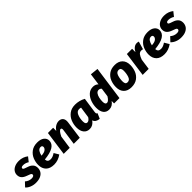

<svg xmlns="http://www.w3.org/2000/svg" viewBox="365 -2344 3946 3946"><g transform="rotate(-45 2338.5 -371.0)"><path d="M474 -482 398 -387Q370 -406 337.5 -416Q305 -426 274 -426Q214 -426 214 -391Q214 -379 221.5 -371.5Q229 -364 249 -356Q269 -348 315 -333Q382 -311 416 -271.5Q450 -232 450 -171Q450 -121 425.5 -78Q401 -35 346 -8Q291 19 206 19Q136 19 75 -6Q14 -31 -22 -72L64 -163Q127 -107 207 -107Q239 -107 258 -118.5Q277 -130 277 -150Q277 -164 269 -173Q261 -182 241 -190.5Q221 -199 174 -216Q106 -240 73 -277.5Q40 -315 40 -374Q40 -423 67.5 -463Q95 -503 147.5 -527Q200 -551 273 -551Q332 -551 383.5 -532.5Q435 -514 474 -482Z M672 -192Q677 -110 759 -110Q792 -110 823 -121.5Q854 -133 893 -159L955 -55Q851 19 737 19Q618 19 557 -42.5Q496 -104 496 -209Q496 -289 527.5 -367.5Q559 -446 629 -498.5Q699 -551 807 -551Q904 -551 958 -509Q1012 -467 1012 -402Q1012 -224 672 -192ZM836 -394Q836 -412 825.5 -424Q815 -436 791 -436Q746 -436 718.5 -396.5Q691 -357 679 -296Q765 -301 800.5 -330Q836 -359 836 -394Z M1552 -425Q1552 -409 1549 -389L1495 0H1320L1369 -346Q1371 -364 1371 -368Q1371 -406 1345 -406Q1322 -406 1297 -375Q1272 -344 1244 -285L1203 0H1028L1102 -533H1254L1253 -442Q1286 -492 1334 -521.5Q1382 -551 1433 -551Q1489 -551 1520.5 -518Q1552 -485 1552 -425Z M2135 -492 2087 -162Q2085 -144 2085 -139Q2085 -123 2090.5 -114Q2096 -105 2111 -99L2061 15Q2013 12 1977.5 -10Q1942 -32 1929 -73Q1865 19 1770 19Q1687 19 1641.5 -38.5Q1596 -96 1596 -196Q1596 -281 1628 -362Q1660 -443 1730 -497Q1800 -551 1908 -551Q1966 -551 2024.5 -536.5Q2083 -522 2135 -492ZM1777 -196Q1777 -148 1790.5 -129.5Q1804 -111 1828 -111Q1876 -111 1917 -178L1952 -419Q1925 -427 1902 -427Q1838 -427 1807.5 -356Q1777 -285 1777 -196Z M2753 -743 2649 0H2493L2494 -72Q2430 19 2336 19Q2254 19 2211.5 -37.5Q2169 -94 2169 -197Q2169 -277 2197 -359Q2225 -441 2283 -496Q2341 -551 2427 -551Q2463 -551 2493 -538.5Q2523 -526 2544 -504L2579 -761ZM2350 -197Q2350 -148 2363 -129.5Q2376 -111 2399 -111Q2446 -111 2501 -201L2528 -393Q2502 -423 2466 -423Q2424 -423 2398 -386.5Q2372 -350 2361 -298Q2350 -246 2350 -197Z M2756 -210Q2756 -295 2786 -372.5Q2816 -450 2884 -500.5Q2952 -551 3059 -551Q3166 -551 3227 -490.5Q3288 -430 3288 -325Q3288 -241 3258.5 -162.5Q3229 -84 3160.5 -32.5Q3092 19 2984 19Q2876 19 2816 -41.5Q2756 -102 2756 -210ZM3109 -337Q3109 -381 3093.5 -401.5Q3078 -422 3046 -422Q2983 -422 2959 -351.5Q2935 -281 2935 -200Q2935 -153 2950 -132Q2965 -111 2998 -111Q3061 -111 3085 -183Q3109 -255 3109 -337Z M3751 -540 3701 -368Q3677 -375 3655 -375Q3610 -375 3582.5 -339Q3555 -303 3531 -235L3498 0H3323L3397 -533H3549V-436Q3576 -490 3615 -519.5Q3654 -549 3698 -549Q3726 -549 3751 -540Z M3880 -192Q3885 -110 3967 -110Q4000 -110 4031 -121.5Q4062 -133 4101 -159L4163 -55Q4059 19 3945 19Q3826 19 3765 -42.5Q3704 -104 3704 -209Q3704 -289 3735.5 -367.5Q3767 -446 3837 -498.5Q3907 -551 4015 -551Q4112 -551 4166 -509Q4220 -467 4220 -402Q4220 -224 3880 -192ZM4044 -394Q4044 -412 4033.5 -424Q4023 -436 3999 -436Q3954 -436 3926.5 -396.5Q3899 -357 3887 -296Q3973 -301 4008.5 -330Q4044 -359 4044 -394Z M4696 -482 4620 -387Q4592 -406 4559.5 -416Q4527 -426 4496 -426Q4436 -426 4436 -391Q4436 -379 4443.5 -371.5Q4451 -364 4471 -356Q4491 -348 4537 -333Q4604 -311 4638 -271.5Q4672 -232 4672 -171Q4672 -121 4647.5 -78Q4623 -35 4568 -8Q4513 19 4428 19Q4358 19 4297 -6Q4236 -31 4200 -72L4286 -163Q4349 -107 4429 -107Q4461 -107 4480 -118.5Q4499 -130 4499 -150Q4499 -164 4491 -173Q4483 -182 4463 -190.5Q4443 -199 4396 -216Q4328 -240 4295 -277.5Q4262 -315 4262 -374Q4262 -423 4289.5 -463Q4317 -503 4369.5 -527Q4422 -551 4495 -551Q4554 -551 4605.5 -532.5Q4657 -514 4696 -482Z"/></g></svg>

Font: Trujillo ExtraBold
Style: Italic
Weight: 800
Italic angle: -8°
Designer: Fira Sans original fonts by bBox Type GmbH, Carrois Corporate GbR, & Edenspiekermann AG / Changes by Cristiano Sobral
Foundry: Fira Sans original fonts by bBox Type GmbH, Carrois Corporate GbR, & Edenspiekermann AG / Changes by Cristiano Sobral
Version: Version 4.301;July 28, 2020;FontCreator 13.0.0.2655 64-bit